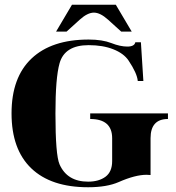

<svg xmlns="http://www.w3.org/2000/svg" viewBox="-20 -789 752 820"><path d="M287.4 -768.8H474.6L542.5 -654.1H497.6L441.9 -704.6Q408.2 -735.1 381.1 -735.1Q353.8 -735.1 320.1 -704.6L264.4 -654.1H219.5ZM356.2 10.7Q198 10.7 113.6 -70.1Q29.3 -150.9 29.3 -304.7Q29.3 -458.5 114.9 -539.3Q200.4 -620.1 358.6 -620.1Q417 -620.1 455.6 -605Q493.4 -590.1 523.7 -590.1Q554.2 -590.1 557.9 -608.4H581.8L592.3 -443.1H568.4Q565.4 -476.3 528.8 -530.8Q508.5 -560.8 464 -578.5Q419.4 -596.2 358.6 -596.2Q256.3 -596.2 234.4 -518.8Q216.8 -456.8 216.8 -304.7Q216.8 -126.5 234.4 -86.9Q267.1 -13.2 356.2 -13.2Q402.3 -13.2 430.7 -34.3Q459 -55.4 459 -101.1V-198.7Q459 -280.8 365.2 -280.8V-304.7H697.3V-280.8Q623 -280.8 623 -198.7V-41.5Q615 -42.5 606 -42.5Q557.6 -42.5 487.1 -11.5Q436.5 10.7 356.2 10.7Z"/></svg>

Font: itsadzoke
Style: Regular
Weight: 700
Width: 7
Version: Version 0.45